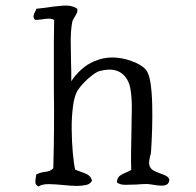

<svg xmlns="http://www.w3.org/2000/svg" viewBox="-20 -675 710 695"><path d="M593 -25Q592 -12 584.5 -7.5Q577 -3 566 -3Q553 -3 539 -5.5Q525 -8 513 -9Q504 -9 494 -8.5Q484 -8 474 -7Q453 -6 433.5 -6Q414 -6 403 -15Q404 -31 413 -38Q422 -45 433.5 -49.5Q445 -54 455 -60Q454 -84 454.5 -126Q455 -168 456 -211Q456 -228 456.5 -244.5Q457 -261 457 -276Q458 -317 452.5 -351Q447 -385 427 -404Q414 -417 393.5 -421.5Q373 -426 341 -418Q330 -415 313.5 -402.5Q297 -390 282.5 -374.5Q268 -359 260 -346Q249 -327 244 -288.5Q239 -250 239.5 -206Q240 -162 243.5 -122.5Q247 -83 252 -61Q269 -55 289 -47Q309 -39 313 -21Q307 -9 292 -5.5Q277 -2 257 -2Q246 -2 234.5 -3Q223 -4 211 -5Q183 -8 158 -8.5Q133 -9 119 0Q108 -6 108 -15.5Q108 -25 110 -35Q111 -41 111 -43Q125 -51 144 -53Q163 -55 173 -66Q175 -139 175.5 -209.5Q176 -280 175 -353Q175 -378 175 -403Q175 -428 175 -454Q175 -490 175 -527Q175 -564 176 -603Q166 -608 155 -607.5Q144 -607 133 -605Q126 -604 119.5 -603.5Q113 -603 107 -603Q100 -611 101.5 -618Q103 -625 106 -631Q108 -634 109.5 -637Q111 -640 111 -643Q118 -644 126.5 -645Q135 -646 144 -647Q174 -652 207.5 -654.5Q241 -657 260 -643Q261 -634 258 -627.5Q255 -621 251 -615Q248 -610 245 -604.5Q242 -599 241 -593Q236 -564 236 -527Q236 -490 237 -454Q238 -434 238 -415.5Q238 -397 238 -381Q253 -404 274.5 -423.5Q296 -443 323 -454Q354 -467 387 -467Q401 -467 419.5 -464Q438 -461 456 -454Q488 -443 506 -425Q519 -412 524.5 -376.5Q530 -341 531 -295Q532 -249 530.5 -204.5Q529 -160 527 -130Q527 -125 526 -119.5Q525 -114 523 -109Q521 -100 520 -91.5Q519 -83 521 -76Q525 -62 541 -55Q557 -48 573.5 -42Q590 -36 593 -25Z"/></svg>

Font: Yuji Syuku
Style: Regular
Weight: 400
Designer: Kataoka Yuji
Foundry: Kinuta Font Factory
Version: Version 3.002